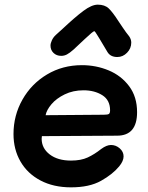

<svg xmlns="http://www.w3.org/2000/svg" viewBox="-20 -795 636 825"><path d="M38 -219Q38 -299 76.5 -367Q115 -435 182 -475Q249 -515 332 -515Q393 -515 447 -492.5Q501 -470 535 -424.5Q569 -379 569 -313Q569 -212 483 -212L160 -210L159 -199Q159 -158 193.5 -131.5Q228 -105 285 -105Q328 -105 357 -118.5Q386 -132 415 -155Q438 -172 457 -172Q478 -172 494.5 -157.5Q511 -143 511 -123Q511 -103 492 -80Q464 -46 414 -18Q364 10 285 10Q210 10 154 -19.5Q98 -49 68 -101Q38 -153 38 -219ZM426 -302Q443 -302 448 -305.5Q453 -309 453 -321Q453 -365 419.5 -386Q386 -407 339 -407Q294 -407 258 -389.5Q222 -372 201 -347Q180 -322 176 -300ZM442 -571Q430 -590 408 -628Q405 -632 396.5 -646.5Q388 -661 385 -661Q380 -661 344 -627L296 -582Q279 -567 267.5 -561Q256 -555 243 -555Q223 -555 210 -567.5Q197 -580 197 -599Q197 -609 203 -622Q209 -635 220 -645L252 -674Q302 -721 338 -748Q374 -775 400 -775Q430 -775 447 -759Q464 -743 489 -704Q494 -697 507.5 -676.5Q521 -656 535 -639Q544 -626 544 -612Q544 -587 526 -568.5Q508 -550 484 -550Q455 -550 442 -571Z"/></svg>

Font: Mali
Style: Bold Italic
Weight: 700
Italic angle: -10°
Version: Version 1.000; ttfautohint (v1.6)